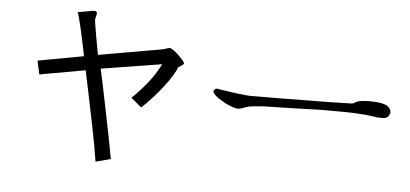

<svg xmlns="http://www.w3.org/2000/svg" viewBox="-51 -814 2103 984"><g transform="rotate(5 1000.0 -322.5)"><path d="M435 -484 766 -542Q777 -545 785 -548Q793 -551 798 -552Q805 -551 818.5 -541.5Q832 -532 844.5 -520Q857 -508 867 -496.5Q877 -485 878 -479Q878 -472 850 -457Q844 -439 828 -413Q812 -387 789.5 -357.5Q767 -328 739 -296.5Q711 -265 679 -235L625 -280Q651 -306 671.5 -328.5Q692 -351 709 -373Q726 -395 740 -417Q754 -439 767 -465L455 -415Q462 -384 474 -326Q486 -268 499.5 -201.5Q513 -135 526 -69.5Q539 -4 547 42L470 62Q465 29 456 -21Q447 -71 434.5 -132Q422 -193 408 -261.5Q394 -330 379 -400L144 -358L129 -428L364 -471Q364 -472 361 -486.5Q358 -501 353.5 -523Q349 -545 343.5 -571Q338 -597 332 -621.5Q326 -646 321 -665.5Q316 -685 312 -693Q367 -703 388 -706.5Q409 -710 411 -697Q411 -692 408.5 -682Q406 -672 404 -663Q405 -654 408 -634.5Q411 -615 415.5 -589.5Q420 -564 425 -536.5Q430 -509 435 -484Z M1954 -323Q1954 -316 1948 -304Q1940 -289 1915 -289Q1903 -289 1894.5 -289Q1886 -289 1880 -291Q1873 -292 1863.5 -293Q1854 -294 1841 -296Q1828 -298 1807.5 -299Q1787 -300 1759 -302Q1730 -303 1688.5 -303Q1647 -303 1591 -303Q1535 -301 1462 -299Q1389 -297 1298 -295Q1275 -293 1258 -291.5Q1241 -290 1230 -288Q1218 -285 1209.5 -282Q1201 -279 1196 -277Q1185 -272 1173 -272Q1159 -272 1135 -282Q1111 -290 1084 -308Q1060 -321 1047 -337Q1034 -352 1049 -362Q1055 -365 1061 -365Q1061 -363 1095 -359Q1111 -356 1130 -353.5Q1149 -351 1172 -348Q1195 -345 1216 -343.5Q1237 -342 1257 -343Q1318 -343 1379 -343.5Q1440 -344 1502 -345Q1563 -345 1624 -346Q1685 -347 1746 -349Q1761 -349 1767 -355Q1770 -357 1774.5 -359Q1779 -361 1787 -364Q1803 -368 1838 -369Q1847 -369 1858.5 -368.5Q1870 -368 1884 -367Q1912 -364 1932 -355Q1951 -343 1954 -323Z"/></g></svg>

Font: D2Coding
Style: Regular
Weight: 400
Monospace: yes
Designer: Yong-Rak Park; Jeong-Hwan Yoon; Sang-Min Lee;
Foundry: NHN Corporation
Version: Version 1.3.2; Build 20180524